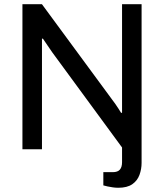

<svg xmlns="http://www.w3.org/2000/svg" viewBox="-20 -706 776 908"><path d="M539.3 182Q527.6 182 514.3 180.2Q501 178.4 489.2 175.8Q477.4 173.2 468.7 170.7V108.2H513.1Q536.5 108.2 546.8 96.3Q557.2 84.4 557.2 61V-8.5L226.1 -459.9Q218.6 -470.5 205.1 -490.6Q191.6 -510.6 183 -523.1H178.5Q178.5 -507.3 178.5 -491.8Q178.5 -476.2 178.5 -459.9V0H86.1V-686H178.4L510.9 -234.1Q516.4 -227.7 524.3 -216Q532.2 -204.4 540.1 -192.5Q547.9 -180.7 552.6 -172.4H557.2Q557.2 -188.2 557.2 -203.3Q557.2 -218.4 557.2 -232.3V-686H649.6V64.5Q649.6 93.7 639.6 121.1Q629.7 148.4 605.6 165.2Q581.4 182 539.3 182Z"/></svg>

Font: Archivo Variable SemiBold
Style: Regular
Weight: 600
Designer: Hector Gatti
Foundry: Omnibus-Type
Version: Version 2.001